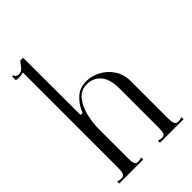

<svg xmlns="http://www.w3.org/2000/svg" viewBox="-237 -889 979 979"><g transform="rotate(-45 252.0 -400.0)"><path d="M459 -10Q467 -10 484 -15V0H314V-15Q331 -10 339 -10Q355 -10 359.5 -22Q364 -34 364 -60V-340Q364 -408 336 -441.5Q308 -475 261 -475Q217 -475 190.5 -440.5Q164 -406 153.5 -359Q143 -312 143 -269V-60Q143 -34 147.5 -22Q152 -10 168 -10Q176 -10 193 -15V0H20V-15Q37 -10 45 -10Q63 -10 68 -22.5Q73 -35 73 -60V-748Q58 -743 41 -743Q34 -743 20 -745V-772H29Q29 -765 36.5 -760Q44 -755 54 -755Q68 -755 79 -766Q90 -777 106 -800H127L128 -386H142Q160 -431 191.5 -459.5Q223 -488 270 -488Q308 -488 345.5 -468.5Q383 -449 407 -412.5Q431 -376 431 -328V-60Q431 -35 436 -22.5Q441 -10 459 -10Z"/></g></svg>

Font: Viaoda Libre
Style: Regular
Weight: 400
Designer: Gydient
Version: Version 2.000